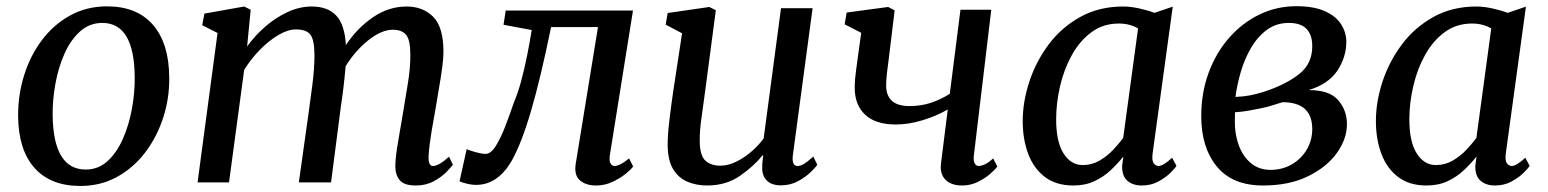

<svg xmlns="http://www.w3.org/2000/svg" viewBox="-20 -589 5000 620"><path d="M325.5 -568.5Q422 -568.5 473.8 -509Q525.5 -449.5 526.5 -340Q527.5 -272 507 -209Q486.5 -146 448.5 -96.2Q410.5 -46.5 357.5 -17.5Q304.5 11.5 239.5 11.5Q143 11.5 91.2 -47Q39.5 -105.5 38.5 -213.5Q38 -282.5 58 -346.2Q78 -410 115.8 -460Q153.5 -510 206.8 -539.2Q260 -568.5 325.5 -568.5ZM310.5 -515Q269 -515 238.5 -487.5Q208 -460 188.2 -415.5Q168.5 -371 159 -319Q149.5 -267 150 -217.5Q152 -41.5 257 -41.5Q297.5 -41.5 327.5 -69Q357.5 -96.5 377 -141Q396.5 -185.5 406 -237.5Q415.5 -289.5 415 -339Q414 -515 310.5 -515Z M789.5 -557.5 778 -439Q803 -474 836.8 -503.2Q870.5 -532.5 909 -550.2Q947.5 -568 986.5 -568Q1038 -568 1065.5 -539Q1093 -510 1097 -443.5Q1133 -498 1184 -533Q1235 -568 1293 -568Q1345.5 -568 1378.8 -534.8Q1412 -501.5 1412 -422Q1412 -401.5 1408 -371.2Q1404 -341 1398.2 -308Q1392.5 -275 1388 -247Q1381 -209 1373.5 -164.2Q1366 -119.5 1364 -85.5Q1362.5 -53 1378 -53Q1397 -53 1430 -83L1442.5 -57Q1437.5 -50 1421.8 -33.8Q1406 -17.5 1380.8 -3.8Q1355.5 10 1323 10Q1284 10 1270 -8Q1256 -26 1256.5 -55Q1257.5 -86 1265.8 -133Q1274 -180 1281 -222.5Q1287.5 -263.5 1296.5 -316.2Q1305.5 -369 1305 -413.5Q1305 -460.5 1291.2 -476.8Q1277.5 -493 1248.5 -493Q1212.5 -493 1170 -459.5Q1127.5 -426 1096 -375Q1093.5 -344 1089.5 -310Q1085.5 -276 1081 -247L1049 0H945L976 -220.5Q982 -262.5 988.8 -315.8Q995.5 -369 995.5 -412.5Q995 -461.5 981.8 -477.8Q968.5 -494 935.5 -494Q910 -494 879.5 -476.2Q849 -458.5 819.8 -428.8Q790.5 -399 768.5 -363.5L719.5 0H618L682.5 -482.5L633 -507.5L640 -545L768.5 -568Z M1949.5 -89Q1946.5 -68.5 1951.8 -60.8Q1957 -53 1964 -53Q1972.5 -53 1984 -58.8Q1995.5 -64.5 2011.5 -77.5L2024.5 -51.5Q2018.5 -42.5 2000.8 -28Q1983 -13.5 1958 -1.8Q1933 10 1905 10Q1871.5 10 1852.5 -6.8Q1833.5 -23.5 1839 -59.5L1911 -501.5H1759.5Q1726 -337.5 1695.2 -232.2Q1664.5 -127 1632.5 -70Q1611.5 -33 1582.5 -12.5Q1553.5 8 1517.5 8Q1502.5 8 1485 3.5Q1467.5 -1 1464 -4L1487 -107.5Q1490.5 -105.5 1502 -101.8Q1513.5 -98 1526.5 -95Q1539.5 -92 1548 -92Q1565 -92 1581.2 -118Q1597.5 -144 1612.2 -182.8Q1627 -221.5 1640 -259.5Q1652.5 -288.5 1663.2 -328.5Q1674 -368.5 1682.5 -411.5Q1691 -454.5 1697 -492L1606 -509L1613 -555H2024Z M2263 10Q2229 10 2200.2 -2Q2171.5 -14 2154 -42.2Q2136.5 -70.5 2136 -120.5Q2136 -155 2141.8 -202.8Q2147.5 -250.5 2154 -294.5L2182.5 -481.5L2129.5 -509.5L2136 -547L2270.5 -566.5L2291.5 -556L2256.5 -290.5Q2251 -247 2245.2 -208.2Q2239.5 -169.5 2239.5 -136.5Q2239.5 -87.5 2257.2 -70.8Q2275 -54 2306 -54Q2331.5 -54 2357.8 -67Q2384 -80 2407 -100Q2430 -120 2446 -142L2502 -562.5H2604L2540.5 -89.5Q2535.5 -53 2555.5 -53Q2565 -53 2576.5 -60Q2588 -67 2606.5 -83.5L2619 -57Q2615 -50 2598.8 -34Q2582.5 -18 2557.5 -4.2Q2532.5 9.5 2501.5 9.5Q2470.5 9.5 2455 -7.2Q2439.5 -24 2441.5 -52.5Q2441 -56 2442.2 -66.8Q2443.5 -77.5 2444.5 -87L2443 -88Q2414 -52 2369.2 -21Q2324.5 10 2263 10Z M2869 -555.5 2850 -399.5Q2847 -375.5 2844.2 -353.8Q2841.5 -332 2841.5 -312.5Q2841.5 -281 2859.8 -263.8Q2878 -246.5 2917.5 -246.5Q2954.5 -246.5 2986.5 -257.2Q3018.5 -268 3047 -286L3081.5 -557.5H3181L3125 -89Q3122.5 -71 3127.2 -62Q3132 -53 3140 -53Q3148.5 -53 3160.2 -58.2Q3172 -63.5 3187 -77.5L3200.5 -51.5Q3194.5 -42.5 3178 -28Q3161.5 -13.5 3138 -1.8Q3114.5 10 3086.5 10Q3051 10 3032.8 -9Q3014.5 -28 3018.5 -60.5L3040.5 -235.5Q3003 -214 2958.5 -200.5Q2914 -187 2873 -187Q2807.5 -187 2773.8 -218.5Q2740 -250 2740 -306Q2740 -331 2744.5 -363Q2749 -395 2752.5 -422L2761 -483L2707.5 -510.5L2714 -548.5L2848 -566.5Z M3702 -93.5Q3699 -70 3705.8 -61.5Q3712.5 -53 3721 -53Q3736 -53 3765 -79.5L3779 -53.5Q3775 -46.5 3759.8 -31.2Q3744.5 -16 3720.8 -3Q3697 10 3667 10Q3638.5 10 3620.8 -5Q3603 -20 3603.5 -53.5L3607.5 -83.5Q3589.5 -61 3566.8 -39.5Q3544 -18 3514.2 -4Q3484.5 10 3446 10Q3390.5 10 3354.2 -17.5Q3318 -45 3300.2 -92.2Q3282.5 -139.5 3282.5 -198Q3282.5 -260 3303.8 -325Q3325 -390 3366.2 -445.2Q3407.5 -500.5 3468.2 -534.2Q3529 -568 3607.5 -568Q3630.5 -568 3658.8 -561.8Q3687 -555.5 3708 -547.5L3767 -567.5ZM3655 -497Q3628.5 -513 3593 -513Q3542.5 -513 3504.8 -485.2Q3467 -457.5 3441.5 -411.8Q3416 -366 3403.2 -311.2Q3390.5 -256.5 3390.5 -203.5Q3390.5 -131.5 3414.2 -93.8Q3438 -56 3476 -56Q3506 -56 3530.8 -70.5Q3555.5 -85 3574.5 -105.2Q3593.5 -125.5 3607 -143.5Z M4058.5 10Q3959.5 10 3909.2 -51.5Q3859 -113 3859 -213.5Q3859 -290 3883.2 -355Q3907.5 -420 3950 -468Q3992.5 -516 4047.8 -542.5Q4103 -569 4166 -569Q4223.5 -569 4259.2 -552.5Q4295 -536 4311.2 -509.8Q4327.5 -483.5 4327.5 -454Q4327.5 -405 4298.8 -361.2Q4270 -317.5 4205.5 -298Q4272.5 -298.5 4301 -265.8Q4329.5 -233 4329.5 -188Q4329.5 -140.5 4297 -95Q4264.5 -49.5 4203.8 -19.8Q4143 10 4058.5 10ZM3969.5 -276Q3995 -277 4016 -281Q4037 -285 4064 -293.5Q4132 -316 4174.8 -349.5Q4217.5 -383 4217.5 -439.5Q4217.5 -515 4142 -515Q4101.5 -515 4071.2 -492.8Q4041 -470.5 4020 -434.8Q3999 -399 3986.8 -357Q3974.5 -315 3969.5 -276ZM4082.5 -40.5Q4121 -40.5 4151.5 -58.2Q4182 -76 4199.8 -106Q4217.5 -136 4217.5 -173Q4217 -259 4121.5 -259Q4111 -256 4092 -249.8Q4073 -243.5 4052.5 -239.5Q4034.5 -236 4013.5 -232Q3992.5 -228 3968 -226.5Q3967.5 -209 3967.5 -195.5Q3967.5 -153 3981 -117.8Q3994.5 -82.5 4020.2 -61.5Q4046 -40.5 4082.5 -40.5Z M4842.5 -93.5Q4839.5 -70 4846.2 -61.5Q4853 -53 4861.5 -53Q4876.5 -53 4905.5 -79.5L4919.5 -53.5Q4915.5 -46.5 4900.2 -31.2Q4885 -16 4861.2 -3Q4837.5 10 4807.5 10Q4779 10 4761.2 -5Q4743.5 -20 4744 -53.5L4748 -83.5Q4730 -61 4707.2 -39.5Q4684.5 -18 4654.8 -4Q4625 10 4586.5 10Q4531 10 4494.8 -17.5Q4458.5 -45 4440.8 -92.2Q4423 -139.5 4423 -198Q4423 -260 4444.2 -325Q4465.5 -390 4506.8 -445.2Q4548 -500.5 4608.8 -534.2Q4669.5 -568 4748 -568Q4771 -568 4799.2 -561.8Q4827.5 -555.5 4848.5 -547.5L4907.5 -567.5ZM4795.5 -497Q4769 -513 4733.5 -513Q4683 -513 4645.2 -485.2Q4607.5 -457.5 4582 -411.8Q4556.5 -366 4543.8 -311.2Q4531 -256.5 4531 -203.5Q4531 -131.5 4554.8 -93.8Q4578.5 -56 4616.5 -56Q4646.5 -56 4671.2 -70.5Q4696 -85 4715 -105.2Q4734 -125.5 4747.5 -143.5Z"/></svg>

Font: Merriweather
Style: Italic
Weight: 400
Italic angle: -7.8°
Designer: Eben Sorkin
Foundry: Eben Sorkin
Version: Version 2.100